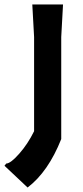

<svg xmlns="http://www.w3.org/2000/svg" viewBox="-76 -620 368 856"><path d="M205 -600 197 -455V0Q139 146 47 216L-56 119L-48 109Q-29 109 9.5 65.5Q48 22 76 -35V-455L68 -600Z"/></svg>

Font: Farro Medium
Style: Regular
Weight: 500
Designer: Aceler Chua
Foundry: Grayscale Limited
Version: Version 1.101